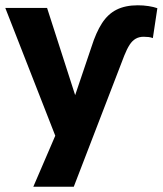

<svg xmlns="http://www.w3.org/2000/svg" viewBox="-29 -526 615 726"><path d="M317 -349Q334 -403 356.5 -438Q379 -473 412 -489.5Q445 -506 492 -506Q513 -506 532.5 -503Q552 -500 566 -495L549 -382Q541 -385 532.5 -386Q524 -387 514 -387Q497 -387 484 -379.5Q471 -372 461 -356.5Q451 -341 441 -316L250 180H97L196 -50L194 23L-9 -496H149L263 -142H247Z"/></svg>

Font: Nunito Sans 10pt SemiCondensed ExtraBold
Style: Regular
Weight: 800
Width: 4
Designer: Vernon Adams
Foundry: Vernon Adams
Version: Version 3.101;gftools[0.9.27]